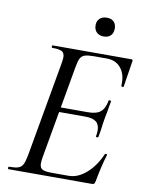

<svg xmlns="http://www.w3.org/2000/svg" viewBox="-89 -864 697 926"><g transform="rotate(10 259.5 -401.0)"><path d="M17 -12Q48 -12 63 -17Q78 -22 85.5 -36Q93 -50 99 -81L181 -544Q185 -570 185 -576Q185 -598 172 -605.5Q159 -613 124 -613Q121 -613 121 -619Q121 -625 124 -625H510Q518 -625 516 -616L496 -489Q496 -486 491 -486Q489 -486 486.5 -487.5Q484 -489 484 -490Q488 -543 463 -575.5Q438 -608 392 -608H330Q299 -608 284.5 -603Q270 -598 263 -585Q256 -572 251 -543L170 -85Q167 -67 167 -55Q167 -34 179.5 -26.5Q192 -19 226 -19H309Q354 -19 395.5 -55.5Q437 -92 463 -152Q464 -155 469.5 -154Q475 -153 474 -150Q456 -92 442 -15Q440 -6 437 -3Q434 0 426 0H17Q15 0 15 -6Q15 -12 17 -12ZM406 -230Q409 -245 409 -257Q409 -287 392 -300.5Q375 -314 340 -314H178L182 -337H347Q389 -337 409 -353.5Q429 -370 436 -409Q436 -412 442 -412Q444 -412 446.5 -410.5Q449 -409 448 -407Q445 -389 442.5 -376.5Q440 -364 439 -355L433 -325L428 -294Q425 -263 418 -229Q417 -225 411 -225.5Q405 -226 406 -230ZM311 -757Q311 -778 324 -790Q337 -802 359 -802Q381 -802 393 -790Q405 -778 405 -757Q405 -735 393 -722.5Q381 -710 359 -710Q337 -710 324 -722.5Q311 -735 311 -757Z"/></g></svg>

Font: Cormorant Garamond Medium
Style: Italic
Weight: 500
Italic angle: -10°
Designer: Christian Thalmann (Catharsis Fonts)
Foundry: Catharsis Fonts
Version: Version 4.000